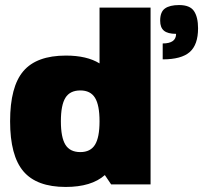

<svg xmlns="http://www.w3.org/2000/svg" viewBox="-20 -730 824 760"><path d="M240 10Q125 10 72.5 -52Q20 -114 20 -250Q20 -387 72.5 -448.5Q125 -510 241 -510Q324 -510 374 -479V-700H576V0H420L395 -37Q342 10 240 10ZM298 -128Q338 -128 356 -157Q374 -186 374 -250Q374 -314 356 -343Q338 -372 298 -372Q257 -372 239 -343Q221 -314 221 -250Q221 -186 239 -157Q257 -128 298 -128ZM689 -710Q732 -710 748 -686Q764 -662 764 -618Q764 -553 731 -524Q698 -495 624 -495V-558Q677 -558 677 -596Q644 -596 629 -608.5Q614 -621 614 -648Q614 -683 633 -696.5Q652 -710 689 -710Z"/></svg>

Font: Fivo Sans Black
Style: Regular
Weight: 900
Designer: Alexander Slobzheninov
Foundry: Alexander Slobzheninov
Version: 1.0